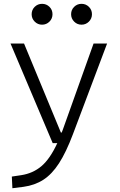

<svg xmlns="http://www.w3.org/2000/svg" viewBox="-20 -744 626 998"><path d="M44.4 234.4 41.5 173.8 90.3 166.5Q151.4 157.2 195.8 119.4Q240.2 81.5 277.8 0H253.9L34.7 -517.6H105L296.4 -55.2H300.8Q303.7 -62.5 306.6 -70.3L466.3 -517.6H536.6L358.9 -45.9Q323.7 47.4 286.9 104.5Q250 161.6 205.3 190.4Q160.6 219.2 102.1 227.1ZM198.7 -615.7Q176.3 -615.7 160.4 -631.6Q144.5 -647.5 144.5 -669.9Q144.5 -692.9 160.4 -708.5Q176.3 -724.1 198.7 -724.1Q221.2 -724.1 237.1 -708.5Q252.9 -692.9 252.9 -669.9Q252.9 -647.5 237.1 -631.6Q221.2 -615.7 198.7 -615.7ZM403.8 -615.7Q381.3 -615.7 365.5 -631.6Q349.6 -647.5 349.6 -669.9Q349.6 -692.9 365.5 -708.5Q381.3 -724.1 403.8 -724.1Q426.3 -724.1 442.1 -708.5Q458 -692.9 458 -669.9Q458 -647.5 442.1 -631.6Q426.3 -615.7 403.8 -615.7Z"/></svg>

Font: CaskaydiaMono NF Light
Style: Regular
Weight: 300
Designer: Aaron Bell
Foundry: Saja Typeworks
Version: Version 2111.001; ttfautohint (v1.8.4);Nerd Fonts 3.1.1